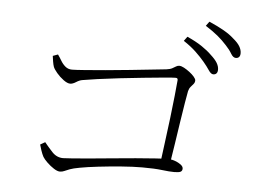

<svg xmlns="http://www.w3.org/2000/svg" viewBox="-50 -836 1101 829"><g transform="rotate(5 500.0 -421.5)"><path d="M861 -547Q851 -547 840.5 -563Q830 -579 814 -598Q798 -617 776 -638Q754 -659 722 -680L736 -699Q774 -682 800 -664.5Q826 -647 843 -630Q863 -612 871.5 -597.5Q880 -583 880 -569Q880 -558 875 -552.5Q870 -547 861 -547ZM665 -130Q671 -178 678.5 -233.5Q686 -289 692.5 -343Q699 -397 703.5 -440.5Q708 -484 710 -508Q711 -518 701 -518Q688 -518 650.5 -514.5Q613 -511 563 -506Q513 -501 460.5 -495Q408 -489 365 -483Q322 -477 300 -473Q288 -471 274 -462Q260 -453 249 -453Q237 -453 220 -465.5Q203 -478 190 -493.5Q177 -509 173 -519Q170 -527 167.5 -542Q165 -557 164 -566L186 -574Q194 -563 202.5 -548.5Q211 -534 223 -524Q235 -514 252 -514Q267 -514 306.5 -517Q346 -520 397.5 -524.5Q449 -529 501.5 -534.5Q554 -540 596.5 -544.5Q639 -549 658 -551Q674 -553 683 -558Q692 -563 698.5 -567Q705 -571 712 -571Q721 -571 733 -564.5Q745 -558 757.5 -548.5Q770 -539 778 -529.5Q786 -520 786 -514Q786 -505 780.5 -498.5Q775 -492 768.5 -484.5Q762 -477 759 -465Q756 -449 750 -414Q744 -379 737 -331.5Q730 -284 722 -232Q714 -180 706 -130ZM238 -71Q227 -71 211.5 -81Q196 -91 182 -104.5Q168 -118 162 -128Q156 -139 150.5 -155.5Q145 -172 143 -180L164 -192Q179 -173 199 -151.5Q219 -130 247 -130Q257 -130 288.5 -132.5Q320 -135 365.5 -139Q411 -143 461.5 -148Q512 -153 559.5 -157Q607 -161 644 -163.5Q681 -166 697 -166Q713 -166 728.5 -160.5Q744 -155 754.5 -147Q765 -139 765 -130Q765 -120 757.5 -116Q750 -112 730 -112Q709 -112 677 -116Q645 -120 591 -120Q551 -120 500 -116Q449 -112 401.5 -106.5Q354 -101 322 -95Q294 -90 279.5 -84.5Q265 -79 256.5 -75Q248 -71 238 -71ZM952 -626Q940 -626 930.5 -642.5Q921 -659 904 -677Q886 -697 865 -714.5Q844 -732 811 -753L825 -772Q862 -756 889 -740.5Q916 -725 932 -710Q953 -693 962 -678Q971 -663 971 -648Q971 -637 966 -631.5Q961 -626 952 -626Z"/></g></svg>

Font: Noto Serif SC ExtraLight
Style: Regular
Weight: 200
Designer: Ryoko NISHIZUKA 西塚涼子 (kana & ideographs); Frank Grießhammer (Latin, Greek & Cyrillic); Wenlong ZHANG 张文龙 (bopomofo); San
Foundry: Adobe
Version: Version 2.002-H1;hotconv 1.1.0;makeotfexe 2.6.0